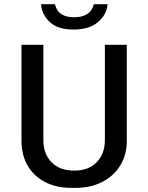

<svg xmlns="http://www.w3.org/2000/svg" viewBox="-20 -904 722 934"><path d="M328 10Q253.9 10 199.1 -18.5Q144.2 -47 114.4 -98.6Q84.5 -150.1 84.5 -219.2V-686H191V-222Q191 -155.6 230.8 -114.8Q270.5 -74 340.5 -74Q411.5 -74 450.9 -115.4Q490.2 -156.7 490.2 -222V-686H596.8V-219.2Q596.8 -150.5 564.9 -98.9Q533 -47.2 476.8 -18.6Q420.5 10 346.8 10ZM337.2 -760.2Q261.8 -760.2 222.6 -796.4Q183.5 -832.5 179.5 -883.5H247Q255.8 -849.2 279.5 -834.6Q303.2 -820 339.5 -820Q378 -820 402.6 -834.6Q427.2 -849.2 436.5 -883.5H503.2Q499.2 -832.5 456.4 -796.4Q413.5 -760.2 337.2 -760.2Z"/></svg>

Font: Chivo Medium
Style: Regular
Weight: 500
Designer: Hector Gatti
Foundry: Omnibus-Type
Version: Version 2.002